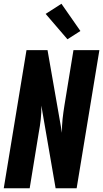

<svg xmlns="http://www.w3.org/2000/svg" viewBox="-20 -1002 549 1022"><path d="M0 0 121 -735H233L310 -295Q309 -331 313 -367.5Q317 -404 323 -441L371 -735H509L388 0H276L200 -440Q201 -404 197 -367.5Q193 -331 186 -294L138 0ZM339 -793 223 -928 307 -982 408 -837Z"/></svg>

Font: Iosevka Curly Heavy
Style: Italic
Weight: 900
Italic angle: -9°
Monospace: yes
Designer: Belleve Invis
Foundry: Belleve Invis
Version: Version 22.1.2; ttfautohint (v1.8.4)